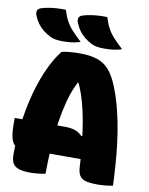

<svg xmlns="http://www.w3.org/2000/svg" viewBox="-101 -1013 851 1095"><g transform="rotate(10 325.0 -466.0)"><path d="M10 -283H301Q331 -283 356 -276Q381 -269 402 -247L469 -272L462 -117H72Q49 -117 35.5 -131.5Q22 -146 16 -174.5Q10 -203 10 -243ZM238 0Q218 4 195.5 6.5Q173 9 152 9Q109 9 84 0.5Q59 -8 49 -27Q39 -46 39 -78Q39 -131 43 -184Q47 -237 55 -288Q63 -339 74 -388Q85 -437 99.5 -482Q114 -527 131 -567Q148 -607 167.5 -641Q187 -675 208 -701Q234 -706 259 -708Q284 -710 312 -710Q372 -710 413 -696.5Q454 -683 482.5 -650.5Q511 -618 534 -561Q552 -518 566.5 -466.5Q581 -415 592 -358.5Q603 -302 610.5 -242Q618 -182 622 -123Q625 -79 626.5 -52Q628 -25 629 0Q612 4 587.5 6.5Q563 9 540 9Q496 9 471.5 2Q447 -5 436.5 -22Q426 -39 424 -67Q420 -144 412.5 -210.5Q405 -277 395 -333.5Q385 -390 372 -437Q359 -484 342.5 -523.5Q326 -563 307 -595L371 -544H291L358 -596Q335 -559 315.5 -515Q296 -471 282.5 -418Q269 -365 259 -301.5Q249 -238 244 -163.5Q239 -89 238 0ZM190 -941Q201 -905 215.5 -878Q230 -851 252.5 -827Q275 -803 305 -775Q289 -770 271 -766.5Q253 -763 235 -762Q217 -761 202 -761Q177 -761 159 -764.5Q141 -768 128 -775Q105 -787 87 -801.5Q69 -816 55 -835Q41 -854 30 -881Q25 -895 28 -906.5Q31 -918 46 -924Q67 -931 91 -935Q115 -939 140.5 -940.5Q166 -942 190 -941ZM430 -941Q441 -905 455.5 -878Q470 -851 492.5 -827Q515 -803 545 -775Q529 -770 511 -766.5Q493 -763 475 -762Q457 -761 442 -761Q417 -761 399 -764.5Q381 -768 368 -775Q345 -787 327 -801.5Q309 -816 295 -835Q281 -854 270 -881Q265 -895 268 -906.5Q271 -918 286 -924Q307 -931 331 -935Q355 -939 380.5 -940.5Q406 -942 430 -941Z"/></g></svg>

Font: Recursive Casual Black
Style: Regular
Weight: 900
Version: Version 1.047